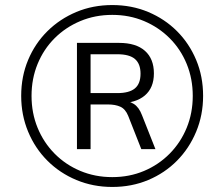

<svg xmlns="http://www.w3.org/2000/svg" viewBox="-20 -733 855 761"><path d="M425 8Q349 8 283 -19.5Q217 -47 168 -96Q119 -145 91.5 -211Q64 -277 64 -353Q64 -430 91.5 -495.5Q119 -561 168 -609.5Q217 -658 282.5 -685.5Q348 -713 425 -713Q502 -713 567.5 -685.5Q633 -658 681.5 -609.5Q730 -561 757.5 -495.5Q785 -430 785 -353Q785 -277 757.5 -211Q730 -145 681.5 -96Q633 -47 567.5 -19.5Q502 8 425 8ZM425 -31Q493 -31 551 -55.5Q609 -80 652.5 -124Q696 -168 720 -226.5Q744 -285 744 -353Q744 -421 720 -479.5Q696 -538 652.5 -581.5Q609 -625 551 -649.5Q493 -674 425 -674Q357 -674 298.5 -649.5Q240 -625 196.5 -581.5Q153 -538 129 -479.5Q105 -421 105 -353Q105 -285 129 -226.5Q153 -168 196.5 -124Q240 -80 298.5 -55.5Q357 -31 425 -31ZM285 -142V-563H452Q519 -563 554.5 -531.5Q590 -500 590 -442Q590 -385 554 -354.5Q518 -324 453 -324L460 -334Q490 -334 510.5 -321Q531 -308 543 -276L596 -142H540L488 -274Q477 -301 457 -310Q437 -319 408 -319H327L339 -328V-142ZM339 -364H445Q492 -364 514.5 -382.5Q537 -401 537 -441Q537 -480 515 -499Q493 -518 445 -518H339Z"/></svg>

Font: Nunito Sans 12pt ExtraLight 12pt Light
Style: Italic
Weight: 300
Italic angle: -9°
Version: Version 3.101;gftools[0.9.27]